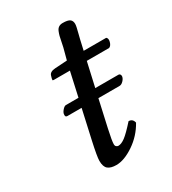

<svg xmlns="http://www.w3.org/2000/svg" viewBox="-146 -641 655 731"><g transform="rotate(-30 182.0 -275.5)"><path d="M186 -429.2 199.2 -479Q201.2 -487.3 203.9 -501.5Q206.5 -515.6 208.7 -524.2Q210.9 -532.7 214.8 -542.2Q218.8 -551.8 225.8 -556.4Q232.9 -561 243.2 -561Q266.1 -561 274.7 -554.4Q283.2 -547.9 283.2 -534.2Q283.2 -528.8 281 -518.8Q278.8 -508.8 274.9 -493.7Q271 -479.5 270 -474.1L259.8 -429.2H358.9Q366.7 -423.3 362.8 -408.7Q358.9 -394 349.1 -390.1H251L227.1 -284.2H328.1Q334 -284.2 336.4 -279.8Q338.9 -275.4 337.9 -271Q336.4 -262.2 328.1 -253.7Q319.8 -245.1 311 -245.1H218.3L191.9 -127Q181.2 -78.6 181.2 -64Q181.2 -56.2 185.5 -53Q189.9 -49.8 193.8 -49.8Q207 -49.8 224.1 -62.5Q241.2 -75.2 273.9 -111.8Q291.5 -111.8 295.9 -92.8Q271 -47.9 228.3 -19Q185.5 9.8 150.9 9.8Q126.5 9.8 114.3 -0.2Q102.1 -10.3 102.1 -36.1Q102.1 -54.7 116.2 -118.2L144.5 -245.1H82Q71.8 -245.1 74.2 -258.8Q75.7 -266.6 83.7 -275.4Q91.8 -284.2 98.1 -284.2H153.3L176.8 -390.1H106.9Q101.1 -390.1 101.1 -392.1Q101.1 -397.5 105 -409.2Q108.9 -424.3 132.8 -425.8Z"/></g></svg>

Font: Linux Libertine G
Style: Italic
Weight: 400
Italic angle: -12°
Designer: Philipp H. Poll
Foundry: Philipp H. Poll
Version: Version 5.1.3